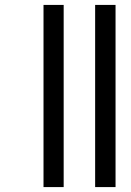

<svg xmlns="http://www.w3.org/2000/svg" viewBox="-20 -761 533 781"><path d="M239 -741V0H157V-741ZM450 -741V0H367V-741Z"/></svg>

Font: A Bank Premium Regular
Style: Regular
Weight: 400
Designer: Ninad Kale (Devanagari), Jonny Pinhorn (Latin), Htun Naung (Myanmar)
Foundry: Indian Type Foundry
Version: 4.004